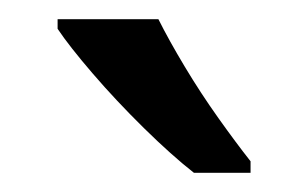

<svg xmlns="http://www.w3.org/2000/svg" viewBox="-20 -786 321 200"><path d="M145 -766Q156 -744 172.5 -716.5Q189 -689 207.5 -663Q226 -637 241 -618V-606H182Q159 -624 130 -652.5Q101 -681 76.5 -709.5Q52 -738 40 -756V-766Z"/></svg>

Font: Noto Sans Medefaidrin
Style: Regular
Weight: 400
Designer: Dalton Maag Ltd
Foundry: Dalton Maag Ltd
Version: Version 1.002; ttfautohint (v1.8.4.7-5d5b)